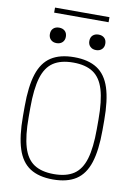

<svg xmlns="http://www.w3.org/2000/svg" viewBox="-108 -1082 815 1160"><g transform="rotate(10 300.0 -502.5)"><path d="M300 10Q213 10 159 -25Q105 -60 80.5 -136Q56 -212 56 -335V-395Q56 -519 80.5 -594.5Q105 -670 159 -705Q213 -740 300 -740Q387 -740 441 -705Q495 -670 519.5 -594.5Q544 -519 544 -395V-335Q544 -212 519.5 -136Q495 -60 441 -25Q387 10 300 10ZM300 -23Q376 -23 422 -53.5Q468 -84 488.5 -152.5Q509 -221 509 -336V-394Q509 -509 488.5 -577.5Q468 -646 422 -676.5Q376 -707 300 -707Q224 -707 178 -676.5Q132 -646 111.5 -577.5Q91 -509 91 -394V-336Q91 -221 111.5 -152.5Q132 -84 178 -53.5Q224 -23 300 -23ZM179 -805Q157 -805 143.5 -818Q130 -831 130 -852Q130 -875 143.5 -887.5Q157 -900 179 -900Q201 -900 214.5 -887.5Q228 -875 228 -852Q228 -831 214.5 -818Q201 -805 179 -805ZM421 -805Q399 -805 385.5 -818Q372 -831 372 -852Q372 -875 385.5 -887.5Q399 -900 421 -900Q443 -900 456.5 -887.5Q470 -875 470 -852Q470 -831 456.5 -818Q443 -805 421 -805ZM133 -984V-1015H467V-984Z"/></g></svg>

Font: M PLUS Code Latin Expanded ExtraLight
Style: Regular
Weight: 250
Width: 7
Designer: Coji Morishita
Foundry: UNDERFOREST DESIGN
Version: Version 1.002; ttfautohint (v1.8.3)